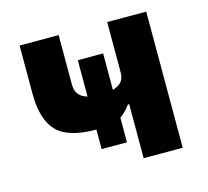

<svg xmlns="http://www.w3.org/2000/svg" viewBox="-81 -609 762 703"><g transform="rotate(-15 300.0 -258.0)"><path d="M381 -205H376Q358 -180 337 -165V-72H241V-146Q135 -146 92 -190.5Q49 -235 49 -333V-516H197V-329Q197 -306 207.5 -292Q218 -278 241 -271V-409H337V-271Q359 -277 370 -290Q381 -303 381 -323V-516H529V0H381Z"/></g></svg>

Font: iA Writer Quattro V
Style: Regular
Weight: 400
Designer: Mike Abbink, Paul van der Laan, Pieter van Rosmalen, Oliver Reichenstein
Foundry: Information Architects Inc.
Version: Version 2.000